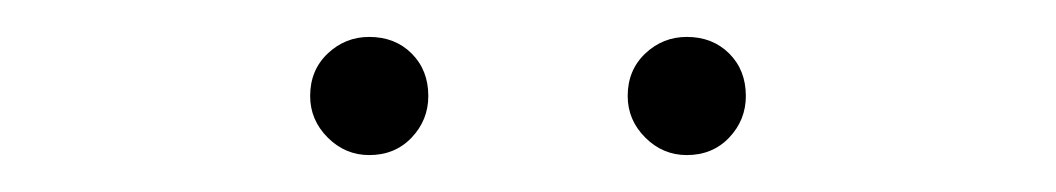

<svg xmlns="http://www.w3.org/2000/svg" viewBox="-20 -686 572 104"><path d="M180 -602Q167 -602 157.5 -611.5Q148 -621 148 -634Q148 -648 157.5 -657Q167 -666 180 -666Q194 -666 203 -657Q212 -648 212 -634Q212 -621 203 -611.5Q194 -602 180 -602ZM352 -602Q339 -602 329.5 -611.5Q320 -621 320 -634Q320 -648 329.5 -657Q339 -666 352 -666Q366 -666 375 -657Q384 -648 384 -634Q384 -621 375 -611.5Q366 -602 352 -602Z"/></svg>

Font: Source Sans 3 Variable
Style: Regular
Weight: 200
Designer: Paul D. Hunt
Foundry: Adobe Systems Incorporated
Version: Version 3.026